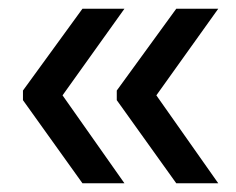

<svg xmlns="http://www.w3.org/2000/svg" viewBox="-20 -463 540 439"><path d="M479 -443 337.5 -245 479 -44H383L247 -234V-256L383 -443ZM264.5 -443 123 -245 264.5 -44H168.5L32.5 -234V-256L168.5 -443Z"/></svg>

Font: Anek Malayalam Medium Medium
Style: Regular
Weight: 500
Version: Version 1.003